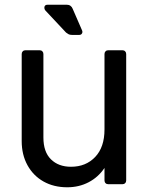

<svg xmlns="http://www.w3.org/2000/svg" viewBox="-20 -781 642 814"><path d="M265 13Q208 13 164.5 -11.5Q121 -36 96.5 -80.5Q72 -125 72 -183V-552Q72 -559 76.5 -563.5Q81 -568 88 -568H148Q155 -568 159.5 -563.5Q164 -559 164 -552V-198Q164 -137 196 -105.5Q228 -74 281 -74Q344 -74 383.5 -115.5Q423 -157 423 -232V-552Q423 -559 427.5 -563.5Q432 -568 439 -568H499Q506 -568 510.5 -563.5Q515 -559 515 -552V-16Q515 -9 510.5 -4.5Q506 0 499 0H439Q432 0 427.5 -4.5Q423 -9 423 -16V-69Q397 -30 356 -8.5Q315 13 265 13ZM285 -633Q276 -633 270.5 -636Q265 -639 260 -643L172 -737Q168 -742 168 -748Q168 -761 182 -761H263Q272 -761 278.5 -756.5Q285 -752 288 -744L328 -652Q331 -645 327.5 -639Q324 -633 316 -633Z"/></svg>

Font: Miriam Libre Medium
Style: Regular
Weight: 500
Version: Version 2.000